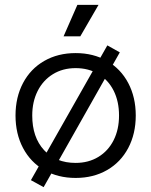

<svg xmlns="http://www.w3.org/2000/svg" viewBox="-20 -720 624 792"><path d="M44 -243.5Q44 -318.8 75 -377.5Q106 -436.2 162.4 -468.6Q218.8 -501 292 -501Q365.2 -501 421.6 -468.6Q478 -436.2 509 -377.5Q540 -318.8 540 -243.5Q540 -168.2 509 -109.5Q478 -50.8 421.6 -18.4Q365.2 14 292 14Q218.8 14 162.4 -18.4Q106 -50.8 75 -109.5Q44 -168.2 44 -243.5ZM113 -243.5Q113 -153.8 161.6 -100.9Q210.2 -48 292 -48Q345.2 -48 385.9 -72.8Q426.5 -97.5 448.8 -141.8Q471 -186 471 -243.5Q471 -301.8 448.8 -346Q426.5 -390.2 385.9 -414.6Q345.2 -439 292 -439Q238.8 -439 198.1 -413.9Q157.5 -388.8 135.2 -344.5Q113 -300.2 113 -243.5ZM474.2 -504 160 52 107.5 23.2 422.8 -532.8ZM386.5 -700 311.2 -570H242.2L299.2 -700Z"/></svg>

Font: Space Grotesk Variable
Style: Regular
Weight: 400
Designer: Florian Karsten (Space Grotesk), Colophon Foundry (Space Mono)
Foundry: Florian Karsten
Version: Version 1.106